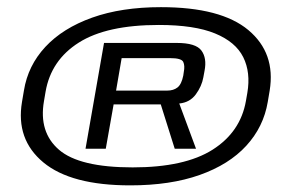

<svg xmlns="http://www.w3.org/2000/svg" viewBox="-20 -758 834 550"><path d="M353 -227Q183.5 -227 104.2 -292.8Q25 -358.5 43 -466L48.5 -498.5Q60 -570 110 -623.8Q160 -677.5 244 -707.5Q328 -737.5 441 -737.5Q613 -737.5 691.5 -671.8Q770 -606 752.5 -498.5L747 -466Q735 -394.5 685.5 -340.5Q636 -286.5 552 -256.8Q468 -227 353 -227ZM360 -278.5Q509 -278.5 589 -329.2Q669 -380 684.5 -469L688.5 -492Q698.5 -550.5 676.8 -594.2Q655 -638 596 -662.2Q537 -686.5 435 -686.5Q285.5 -686.5 205.8 -636Q126 -585.5 110.5 -495L106 -468.5Q90.5 -379.5 149 -329Q207.5 -278.5 360 -278.5ZM225 -332 278 -635H486.5Q541 -635 557 -613.2Q573 -591.5 566 -555.5L562.5 -536.5Q558 -511 541 -487.8Q524 -464.5 493.5 -461.5L541.5 -332H480.5L440.5 -459H305.5L283 -332ZM312.5 -498.5H459Q477 -498.5 488.5 -507.5Q500 -516.5 505 -541.5L506.5 -552Q510 -569.5 505 -580.5Q500 -591.5 467.5 -591.5H328.5Z"/></svg>

Font: Anybody UltraExpanded Regular
Style: Italic
Weight: 400
Width: 9
Italic angle: -10°
Designer: Tyler Finck
Foundry: Etcetera Type Company
Version: Version 1.010; ttfautohint (v1.8.3) -l 8 -r 50 -G 200 -x 14 